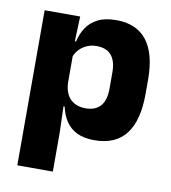

<svg xmlns="http://www.w3.org/2000/svg" viewBox="-77 -570 721 809"><g transform="rotate(10 283.0 -165.5)"><path d="M351.5 11.5Q307.5 11.5 277.5 -3Q247.5 -17.5 229.8 -44.2Q212 -71 204.5 -106.5H165L201 -209.5Q202 -179 212.8 -158Q223.5 -137 243.8 -125.8Q264 -114.5 292 -114.5Q334 -114.5 355.8 -139.2Q377.5 -164 377.5 -213V-283Q377.5 -332 356.2 -356.5Q335 -381 293 -381Q269.5 -381 250.2 -372Q231 -363 217.8 -348.2Q204.5 -333.5 198.5 -314.5L163.5 -385H204Q211.5 -418 229 -444.8Q246.5 -471.5 277.5 -487.2Q308.5 -503 356.5 -503Q442.5 -503 486.8 -446.8Q531 -390.5 531 -278V-218Q531 -104.5 486.8 -46.5Q442.5 11.5 351.5 11.5ZM51 172V-491.5H203L198 -359L201 -341.5V-152.5L199 -126.5L203 5V172Z"/></g></svg>

Font: Anek Gujarati
Style: Bold
Weight: 700
Version: Version 1.003